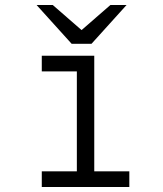

<svg xmlns="http://www.w3.org/2000/svg" viewBox="-20 -752 656 772"><path d="M500 -63V0H148V-63H289V-465H148V-528H359V-63ZM268 -576 127 -732H192L308 -631L424 -732H489L348 -576Z"/></svg>

Font: Overpass Mono Light
Style: Regular
Weight: 300
Monospace: yes
Designer: Delve Withrington, Dave Bailey
Foundry: Delve Fonts
Version: Version 1.000;DELV;Overpass